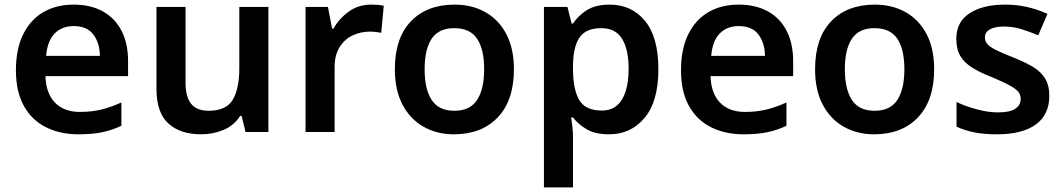

<svg xmlns="http://www.w3.org/2000/svg" viewBox="-20 -572 4607 832"><path d="M299 -552Q372 -552 425 -523Q478 -494 506.5 -439Q535 -384 535 -306V-242H177Q179 -168 218 -127.5Q257 -87 326 -87Q378 -87 420 -97.5Q462 -108 506 -128V-27Q466 -8 423 1Q380 10 320 10Q241 10 179.5 -20.5Q118 -51 83.5 -113Q49 -175 49 -267Q49 -360 80.5 -423.5Q112 -487 168 -519.5Q224 -552 299 -552ZM299 -459Q248 -459 216.5 -426.5Q185 -394 180 -330H413Q412 -386 384.5 -422.5Q357 -459 299 -459Z M1143 -542V0H1044L1027 -70H1021Q994 -28 948.5 -9Q903 10 852 10Q761 10 709.5 -37Q658 -84 658 -188V-542H784V-213Q784 -153 808 -122.5Q832 -92 884 -92Q960 -92 988.5 -139.5Q1017 -187 1017 -277V-542Z M1588 -552Q1601 -552 1616.5 -551Q1632 -550 1643 -547L1632 -430Q1622 -432 1608 -433.5Q1594 -435 1583 -435Q1543 -435 1508 -418.5Q1473 -402 1451.5 -367.5Q1430 -333 1430 -281V0H1304V-542H1401L1419 -448H1425Q1449 -491 1491 -521.5Q1533 -552 1588 -552Z M2207 -272Q2207 -137 2137 -63.5Q2067 10 1947 10Q1873 10 1815 -23Q1757 -56 1724 -119Q1691 -182 1691 -272Q1691 -407 1760.5 -479.5Q1830 -552 1950 -552Q2025 -552 2083 -519.5Q2141 -487 2174 -424.5Q2207 -362 2207 -272ZM1820 -272Q1820 -186 1850.5 -139Q1881 -92 1949 -92Q2017 -92 2047.5 -139Q2078 -186 2078 -272Q2078 -358 2047.5 -404Q2017 -450 1948 -450Q1881 -450 1850.5 -404Q1820 -358 1820 -272Z M2622 -552Q2717 -552 2775 -481.5Q2833 -411 2833 -272Q2833 -133 2773.5 -61.5Q2714 10 2619 10Q2559 10 2522 -12Q2485 -34 2463 -63H2455Q2458 -44 2460.5 -21.5Q2463 1 2463 20V240H2337V-542H2439L2457 -470H2463Q2485 -504 2523 -528Q2561 -552 2622 -552ZM2586 -450Q2519 -450 2491.5 -410Q2464 -370 2463 -289V-273Q2463 -186 2489.5 -139.5Q2516 -93 2588 -93Q2628 -93 2653.5 -115Q2679 -137 2691.5 -177.5Q2704 -218 2704 -274Q2704 -358 2675.5 -404Q2647 -450 2586 -450Z M3181 -552Q3254 -552 3307 -523Q3360 -494 3388.5 -439Q3417 -384 3417 -306V-242H3059Q3061 -168 3100 -127.5Q3139 -87 3208 -87Q3260 -87 3302 -97.5Q3344 -108 3388 -128V-27Q3348 -8 3305 1Q3262 10 3202 10Q3123 10 3061.5 -20.5Q3000 -51 2965.5 -113Q2931 -175 2931 -267Q2931 -360 2962.5 -423.5Q2994 -487 3050 -519.5Q3106 -552 3181 -552ZM3181 -459Q3130 -459 3098.5 -426.5Q3067 -394 3062 -330H3295Q3294 -386 3266.5 -422.5Q3239 -459 3181 -459Z M4028 -272Q4028 -137 3958 -63.5Q3888 10 3768 10Q3694 10 3636 -23Q3578 -56 3545 -119Q3512 -182 3512 -272Q3512 -407 3581.5 -479.5Q3651 -552 3771 -552Q3846 -552 3904 -519.5Q3962 -487 3995 -424.5Q4028 -362 4028 -272ZM3641 -272Q3641 -186 3671.5 -139Q3702 -92 3770 -92Q3838 -92 3868.5 -139Q3899 -186 3899 -272Q3899 -358 3868.5 -404Q3838 -450 3769 -450Q3702 -450 3671.5 -404Q3641 -358 3641 -272Z M4527 -157Q4527 -75 4468.5 -32.5Q4410 10 4301 10Q4244 10 4203.5 2Q4163 -6 4125 -23V-130Q4165 -111 4213.5 -98Q4262 -85 4305 -85Q4357 -85 4380 -101Q4403 -117 4403 -144Q4403 -160 4394 -172.5Q4385 -185 4358.5 -200Q4332 -215 4280 -237Q4228 -257 4193.5 -278.5Q4159 -300 4141.5 -329Q4124 -358 4124 -404Q4124 -477 4181.5 -514.5Q4239 -552 4335 -552Q4385 -552 4429.5 -542Q4474 -532 4519 -512L4479 -419Q4441 -435 4405 -446Q4369 -457 4331 -457Q4290 -457 4269 -444.5Q4248 -432 4248 -410Q4248 -393 4258.5 -381Q4269 -369 4295.5 -355.5Q4322 -342 4371 -323Q4419 -304 4454 -283.5Q4489 -263 4508 -233Q4527 -203 4527 -157Z"/></svg>

Font: Noto Sans Hanifi Rohingya SemiBold
Style: Regular
Weight: 600
Version: Version 2.101